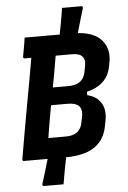

<svg xmlns="http://www.w3.org/2000/svg" viewBox="-64 -896 728 1094"><g transform="rotate(-5 300.0 -349.0)"><path d="M451 -837Q444 -814 436 -787Q428 -760 419.5 -731Q411 -702 403.5 -676Q396 -650 390 -629H295Q297 -636 299 -650Q301 -664 303.5 -679.5Q306 -695 308.5 -709.5Q311 -724 313 -732Q315 -741 318 -758.5Q321 -776 324.5 -796Q328 -816 330.5 -831Q333 -846 333 -850Q337 -850 348 -850Q359 -850 374 -850Q389 -850 403.5 -850Q418 -850 429 -850Q440 -850 443 -850Q449 -850 450.5 -847Q452 -844 451 -837ZM135 137Q141 119 149.5 91Q158 63 167 32Q176 1 184.5 -27.5Q193 -56 199 -75H295Q294 -70 291.5 -55Q289 -40 285.5 -20Q282 0 279 17.5Q276 35 274 43Q272 51 269 67.5Q266 84 263 102Q260 120 257.5 134Q255 148 254 152Q251 152 240 152Q229 152 214 152Q199 152 184.5 152Q170 152 158 152Q146 152 143 152Q136 152 134.5 148.5Q133 145 135 137ZM279 0Q250 0 212 0Q174 0 137.5 0Q101 0 74.5 0Q48 0 41 0Q36 0 34 -3.5Q32 -7 33 -12Q46 -89 59.5 -165Q73 -241 86.5 -316Q100 -391 114 -467.5Q128 -544 141 -621L287 -622L277 -604Q272 -575 266.5 -543Q261 -511 256 -481Q247 -433 238 -385Q229 -337 220.5 -291Q212 -245 204.5 -201.5Q197 -158 191 -118Q208 -118 224 -118Q240 -118 256 -118Q272 -118 289 -118Q318 -118 338 -126Q358 -134 370 -150Q382 -166 386 -190L393 -223Q398 -249 392 -267Q386 -285 367 -294Q348 -303 314 -303H162L181 -377H433V-342Q488 -329 511.5 -289Q535 -249 525 -194L519 -162Q509 -105 478 -69Q447 -33 397 -16.5Q347 0 279 0ZM106 -700Q175 -700 243.5 -700Q312 -700 380 -700Q444 -700 485 -684.5Q526 -669 547.5 -642.5Q569 -616 575.5 -585Q582 -554 576 -521L571 -495Q563 -448 534 -416.5Q505 -385 459 -369Q413 -353 353 -353Q310 -353 267.5 -353Q225 -353 190 -353L168 -340L180 -403Q216 -403 255 -403Q294 -403 330 -403Q361 -403 381.5 -412Q402 -421 413.5 -437.5Q425 -454 429 -477L435 -509Q439 -527 436 -541.5Q433 -556 424 -565Q415 -574 401 -578Q387 -582 367 -582Q322 -582 277 -582Q232 -582 187 -582Q142 -582 97 -582Q92 -582 89.5 -585Q87 -588 88 -593Q93 -622 98 -648.5Q103 -675 106 -700Z"/></g></svg>

Font: RecMonoLinear Nerd Font Mono
Style: Bold Italic
Weight: 700
Italic angle: -10°
Monospace: yes
Version: Version 1.085; ttfautohint (v1.8.4.7-5d5b);Nerd Fonts 3.2.1